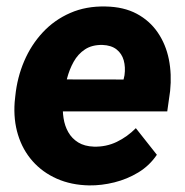

<svg xmlns="http://www.w3.org/2000/svg" viewBox="-20 -558 566 588"><path d="M252.9 9.8Q198.2 8.8 154.1 -10.7Q109.9 -30.3 79.6 -64.7Q49.3 -99.1 35.2 -145Q21 -190.9 24.9 -245.1L26.9 -264.2Q32.7 -320.8 54 -370.6Q75.2 -420.4 110.8 -458.7Q146.5 -497.1 195.1 -518.3Q243.7 -539.6 303.7 -538.1Q358.9 -537.1 398.7 -515.9Q438.5 -494.6 463.1 -458.5Q487.8 -422.4 497.1 -376.5Q506.3 -330.6 501 -279.3L492.2 -216.8H78.6L94.2 -314.9L358.4 -314.5L361.3 -327.6Q364.7 -352.5 358.9 -373.3Q353 -394 336.9 -406.7Q320.8 -419.4 293.5 -420.4Q261.7 -420.9 240.2 -406.7Q218.8 -392.6 205.6 -368.9Q192.4 -345.2 185.3 -317.6Q178.2 -290 174.8 -264.2L172.9 -245.6Q170.9 -220.2 174.6 -196.3Q178.2 -172.4 189.2 -153.1Q200.2 -133.8 219.5 -121.8Q238.8 -109.9 267.6 -108.9Q305.2 -107.9 337.6 -123.5Q370.1 -139.2 396 -165.5L460.4 -84Q438 -50.8 403.8 -30Q369.6 -9.3 330.3 0.5Q291 10.3 252.9 9.8Z"/></svg>

Font: Roboto ExtraBold
Style: Italic
Weight: 800
Designer: Christian Robertson
Foundry: Google
Version: Version 3.009; 2024